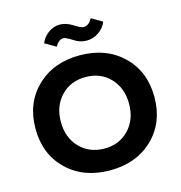

<svg xmlns="http://www.w3.org/2000/svg" viewBox="-137 -1082 1158 1229"><g transform="rotate(-15 442.0 -467.5)"><path d="M48 -356Q48 -525 157.5 -631Q267 -737 442 -737Q617 -737 726.5 -631Q836 -525 836 -356Q836 -187 726.5 -81Q617 25 442 25Q267 25 157.5 -80.5Q48 -186 48 -356ZM216 -356Q216 -252 279 -186Q342 -120 442 -119Q542 -119 605 -185.5Q668 -252 668 -356Q668 -460 605 -526.5Q542 -593 442 -593Q342 -593 279 -526.5Q216 -460 216 -356ZM315 -828 243 -870Q258 -909 293.5 -934.5Q329 -960 371 -960Q410 -960 454 -933Q497 -905 514 -905Q550 -905 572 -948L644 -906Q629 -867 592 -841.5Q555 -816 510 -816Q468 -816 427 -843Q385 -870 369 -870Q339 -870 315 -828Z"/></g></svg>

Font: Metropolitano
Style: Bold
Weight: 700
Designer: Fonts by Alex Slobzheninov & Chris M. Simpson / Changes by Cristiano Sobral
Foundry: Fonts by Alex Slobzheninov & Chris M. Simpson / Changes by Cristiano Sobral
Version: Version 1.00;August 30, 2020;FontCreator 13.0.0.2681 64-bit